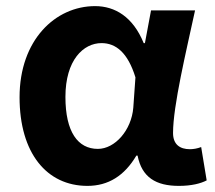

<svg xmlns="http://www.w3.org/2000/svg" viewBox="-20 -594 704 628"><path d="M266 14C334 14 387 -19 426 -85H430C444 -14 490 14 565 14C607 14 637 6 656 -4L638 -113C625 -108 612 -106 601 -106C569 -106 546 -121 546 -159C546 -248 589 -426 618 -560H474L454 -453H450C415 -539 356 -574 291 -574C161 -574 44 -463 44 -276C44 -93 133 14 266 14ZM300 -107C235 -107 194 -162 194 -277C194 -398 253 -453 312 -453C359 -453 398 -422 423 -341L416 -242C410 -168 356 -107 300 -107Z"/></svg>

Font: DAIFUKU Sans JP
Style: Bold
Weight: 700
Designer: Original font ‘Source Han Sans JP’ : Ryoko NISHIZUKA  (kana, bopomofo & ideographs); Paul D. Hunt (Latin, Greek & Cyrill
Foundry: Daifuku
Version: Version 1.001